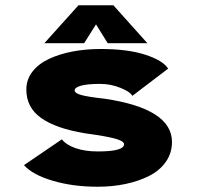

<svg xmlns="http://www.w3.org/2000/svg" viewBox="-20 -698 750 729"><path d="M539.5 -534H389L344.5 -605.5L299.5 -534H148.5L278 -678H410.5ZM351 11Q256.5 11 180 -11.8Q103.5 -34.5 71 -71L215 -169Q231 -148 266.8 -135.5Q302.5 -123 351.5 -123Q451 -123 451 -150.5Q451 -162 418.8 -171.2Q386.5 -180.5 302 -192Q193 -210 136.5 -249.8Q80 -289.5 80 -358Q80 -396 103.2 -426Q126.5 -456 166.2 -474.5Q206 -493 255.8 -502.5Q305.5 -512 362 -512Q465 -512 531.8 -490.2Q598.5 -468.5 618.5 -437.5L482.5 -334Q474.5 -349.5 437.2 -364.5Q400 -379.5 360.5 -379.5Q312.5 -379.5 288 -372.8Q263.5 -366 263.5 -355Q263.5 -344 289.2 -337Q315 -330 378.5 -323Q633 -285 633 -159Q633 -117 609.8 -83.8Q586.5 -50.5 546.5 -30.2Q506.5 -10 456.8 0.5Q407 11 351 11Z"/></svg>

Font: League Mono ExtraBold
Style: Regular
Weight: 800
Width: 6
Designer: Tyler Finck
Foundry: The League of Moveable Type / Tyler Finck
Version: Version 2.210